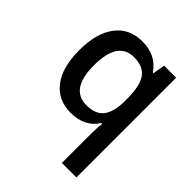

<svg xmlns="http://www.w3.org/2000/svg" viewBox="-159 -466 720 720"><g transform="rotate(45 201.0 -106.0)"><path d="M200 -56Q249 -56 270 -84.5Q291 -113 291 -170V-183Q291 -250 269.5 -280Q248 -310 199 -310Q114 -310 114 -182Q114 -56 200 -56ZM178 6Q111 6 73 -43Q35 -92 35 -183Q35 -274 73 -324Q111 -374 180 -374Q215 -374 242 -361Q269 -348 290 -319H293L301 -367H365V162H288V7Q288 -8 289 -24Q290 -40 291 -49H287Q253 6 178 6Z"/></g></svg>

Font: Shorif Bongobondhu UNICODE
Style: Bold
Weight: 700
Designer: Shorif Uddin Shishir, Shorif art & Design, e-mail : shorifart@gmail.com, facebook : Shorif2001
Foundry: Lipighor Font Foundry
Version: Designed By Shorif Uddin Shishir | Build By Niladri